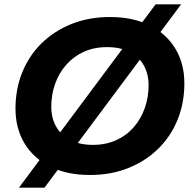

<svg xmlns="http://www.w3.org/2000/svg" viewBox="-20 -790 884 880"><path d="M392 12Q286 12 209.5 -26.5Q133 -65 92 -133.5Q51 -202 51 -292Q51 -382 82 -458.5Q113 -535 170.5 -591.5Q228 -648 307.5 -680Q387 -712 484 -712Q590 -712 666.5 -673.5Q743 -635 784 -566.5Q825 -498 825 -408Q825 -318 794 -241.5Q763 -165 705.5 -108.5Q648 -52 568.5 -20Q489 12 392 12ZM406 -126Q465 -126 512.5 -147.5Q560 -169 593 -207Q626 -245 643.5 -294.5Q661 -344 661 -399Q661 -451 639 -490.5Q617 -530 574.5 -552Q532 -574 470 -574Q411 -574 364 -552.5Q317 -531 283.5 -493Q250 -455 232.5 -405.5Q215 -356 215 -301Q215 -249 237.5 -209.5Q260 -170 302.5 -148Q345 -126 406 -126ZM67 70 693 -770H810L184 70Z"/></svg>

Font: Montserrat Thin
Style: Bold Italic
Weight: 700
Italic angle: -11.3°
Version: Version 9.000